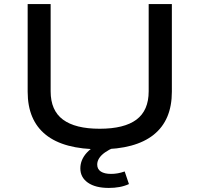

<svg xmlns="http://www.w3.org/2000/svg" viewBox="-20 -725 982 944"><path d="M471 9Q294 9 205 -62.5Q116 -134 116 -274V-705H229V-276Q229 -182 289.5 -137Q350 -92 470 -92Q591 -92 651 -137Q711 -182 711 -276V-705H825V-274Q825 -134 735.5 -62.5Q646 9 471 9ZM515 199Q449 199 412 173Q375 147 375 103Q375 60 407.5 25Q440 -10 504 -34L541 0Q515 11 496 24.5Q477 38 467.5 53Q458 68 458 84Q458 107 476 118.5Q494 130 526 130Q543 130 559.5 127Q576 124 593 118L614 180Q592 190 567.5 194.5Q543 199 515 199Z"/></svg>

Font: Nunito Sans 7pt Expanded Medium
Style: Regular
Weight: 500
Width: 7
Designer: Vernon Adams
Foundry: Vernon Adams
Version: Version 3.101;gftools[0.9.27]